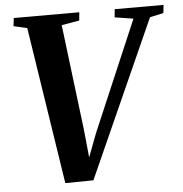

<svg xmlns="http://www.w3.org/2000/svg" viewBox="-53 -794 811 850"><g transform="rotate(-5 352.5 -369.0)"><path d="M203 5 95 -693.5 35 -707 39.5 -743H330.5L327 -706.5L248 -693L305.5 -224L322.5 -54L299 -49L358 -204.5L567 -694L484.5 -707L488 -743H705L701 -707L640.5 -694L328 3.5Z"/></g></svg>

Font: Merriweather 72pt
Style: Bold Italic
Weight: 700
Italic angle: -7.8°
Version: Version 2.101